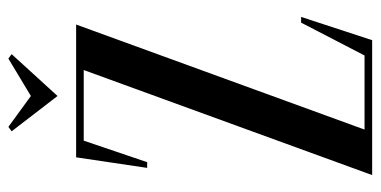

<svg xmlns="http://www.w3.org/2000/svg" viewBox="-243 -657 900 454"><g transform="rotate(-90 207.0 -430.0)"><path d="M295.5 -860.2 207 -807 134 -860.2 123.5 -852.5 207 -744 306 -852.5ZM302.8 -18H127.6L376 -700H62L37 -532H50.5L101.4 -682H268.4L20 0H339L394 -168H380.5Z"/></g></svg>

Font: Picaflor 24 pt
Style: Regular
Weight: 400
Designer: Ariel Martín Pérez
Foundry: Tunera Type Foundry
Version: Version 1.000;hotconv 1.0.109;makeotfexe 2.5.65596